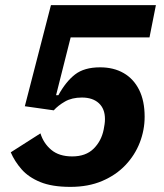

<svg xmlns="http://www.w3.org/2000/svg" viewBox="-20 -718 640 750"><path d="M589 -698 564 -572H256L199 -346H208Q237 -399 273 -427Q309 -455 371 -455Q424 -455 463 -432.5Q502 -410 523.5 -367Q545 -324 545 -262Q545 -210 526 -161Q507 -112 470 -73Q433 -34 379 -11Q325 12 255 12Q183 12 137 -7Q91 -26 64 -57Q37 -88 22 -123L138 -197Q150 -158 180.5 -132.5Q211 -107 262 -107Q315 -107 345.5 -137Q376 -167 385 -212Q387 -223 388.5 -232.5Q390 -242 390 -253Q390 -293 366 -315Q342 -337 300 -337Q261 -337 234 -321.5Q207 -306 190 -287L77 -303L179 -698Z"/></svg>

Font: IBM Plex Sans Var
Style: Italic
Weight: 400
Italic angle: -11.31°
Designer: Mike Abbink, Paul van der Laan, Pieter van Rosmalen
Foundry: Bold Monday
Version: Version 1.001